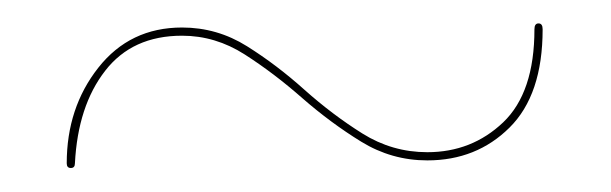

<svg xmlns="http://www.w3.org/2000/svg" viewBox="-20 -431 522 164"><path d="M345 -294Q314.5 -294 288.5 -310Q262.5 -326 238.2 -347.2Q214 -368.5 189 -384.5Q164 -400.5 135.5 -400.5Q93 -400.5 69.8 -370.5Q46.5 -340.5 44 -291.5Q44 -287.5 40.5 -287.5Q37 -287.5 37 -291.5Q37 -339 64 -373.2Q91 -407.5 135.5 -407.5Q165.5 -407.5 191 -391.5Q216.5 -375.5 240.2 -354.2Q264 -333 289.5 -317Q315 -301 345 -301Q383 -301 409.8 -326.5Q436.5 -352 436.5 -406Q436.5 -411 440 -411Q443.5 -411 443.5 -406Q443.5 -350 415.2 -322Q387 -294 345 -294Z"/></svg>

Font: Fraunces 144pt S000
Style: Regular
Weight: 400
Version: Version 1.000; ttfautohint (v1.8.3)